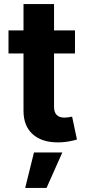

<svg xmlns="http://www.w3.org/2000/svg" viewBox="-20 -696 429 949"><path d="M350.6 -545.9V-431.6H247.1V-168Q247.1 -114.7 298.8 -114.7Q307.6 -114.7 318.1 -116.2Q328.6 -117.7 336.4 -119.6L360.4 -6.3Q312 7.8 266.6 7.8Q185.5 7.8 140.9 -33.2Q96.2 -74.2 96.2 -147.9V-431.6H22V-545.9H96.2V-675.8H247.1V-545.9ZM104.5 232.9 147.9 57.6H288.1L210 232.9Z"/></svg>

Font: Konkhmer Sleokchher
Style: Regular
Weight: 400
Designer: Suon May Sophanith
Version: Version 1.000; ttfautohint (v1.8.4.7-5d5b);gftools[0.9.23]